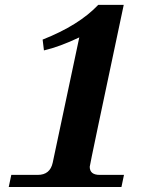

<svg xmlns="http://www.w3.org/2000/svg" viewBox="-20 -752 606 772"><path d="M468.3 0H15.1L25.4 -48.8H131.8Q181.2 -48.8 191.9 -97.7L298.8 -601.6Q219.7 -564 156.7 -549.3L151.4 -592.8Q297.4 -650.4 375 -732.4H477.5Q340.8 -88.4 340.8 -81.5Q340.8 -48.8 380.9 -48.8H478.5Z"/></svg>

Font: Munson
Style: Bold Italic
Weight: 700
Italic angle: -12°
Designer: Paul James MIller
Foundry: High-Logic / Made with FontCreator
Version: Version 2.10;May 5, 2019;FontCreator 11.5.0.2430 64-bit